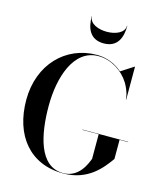

<svg xmlns="http://www.w3.org/2000/svg" viewBox="-141 -1086 1014 1199"><g transform="rotate(15 366.5 -487.0)"><path d="M303 -984H301C301 -905.5 328.5 -840 416 -840C503.5 -840 531 -905.5 531 -984H529C529 -936.5 470 -915 416 -915C362 -915 303 -936.5 303 -984ZM428.5 -286V-284H533.5V-125C521 -93 485 8 381 8C224.5 8 186 -193 186 -375C186 -557 246 -755 407.5 -755C488.5 -755 564.5 -706.5 607 -639C618.5 -619.5 628.5 -597.5 636 -572C638.5 -560.5 640.5 -549 641.5 -537.5H643.5V-750H641.5L560 -697.5C516 -736.5 458.5 -760 396 -760C193 -760 41 -603 41 -375C41 -147 165.5 10 381 10C544 10 621 -94.5 668.5 -160V-284H723.5V-286Z"/></g></svg>

Font: Bodoni* 96pt Medium
Style: Regular
Weight: 500
Version: Version 2.3